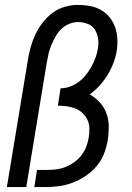

<svg xmlns="http://www.w3.org/2000/svg" viewBox="-20 -763 540 783"><path d="M8 0 94 -520Q98 -546 105.5 -572.5Q113 -599 125 -624Q137 -649 154.5 -671.5Q172 -694 195 -711Q218 -728 245 -735.5Q272 -743 298 -743Q323 -743 347 -738.5Q371 -734 391.5 -722.5Q412 -711 426.5 -693Q441 -675 449 -653Q457 -631 458.5 -606Q460 -581 456 -556Q452 -531 442.5 -506Q433 -481 419 -458Q405 -435 386.5 -414.5Q368 -394 346 -378Q369 -365 386.5 -346Q404 -327 413.5 -302Q423 -277 423.5 -249.5Q424 -222 420 -194Q415 -165 404.5 -137Q394 -109 374 -85.5Q354 -62 328.5 -45Q303 -28 275 -17.5Q247 -7 218.5 -3.5Q190 0 161 0H120L131 -70H172Q191 -70 210.5 -72.5Q230 -75 248.5 -82.5Q267 -90 284 -102.5Q301 -115 313 -131Q325 -147 332 -165.5Q339 -184 342 -203Q345 -222 344.5 -240.5Q344 -259 336.5 -274.5Q329 -290 316.5 -302Q304 -314 287.5 -320.5Q271 -327 253 -329.5Q235 -332 216 -332L227 -403Q246 -403 265.5 -410Q285 -417 301 -429Q317 -441 330 -457Q343 -473 352.5 -490.5Q362 -508 369 -526.5Q376 -545 379 -564Q383 -585 380 -605.5Q377 -626 367 -642Q357 -658 338 -665.5Q319 -673 298 -673Q280 -673 262 -665.5Q244 -658 230 -644.5Q216 -631 206.5 -614Q197 -597 189.5 -579.5Q182 -562 178 -544.5Q174 -527 171 -509L87 0Z"/></svg>

Font: Iosevka Oblique
Style: Regular
Weight: 400
Italic angle: -9°
Monospace: yes
Designer: Belleve Invis
Foundry: Belleve Invis
Version: Version 32.5.0; ttfautohint (v1.8.4)